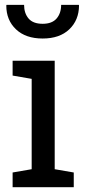

<svg xmlns="http://www.w3.org/2000/svg" viewBox="-20 -782 358 802"><path d="M32.7 0V-61.5L112.3 -75.2V-452.6L32.7 -466.3V-528.3H208.5V-75.2L288.1 -61.5V0ZM158.2 -621.1Q87.4 -621.1 46.9 -659.4Q6.3 -697.8 6.3 -758.8L7.3 -761.7H80.6Q80.6 -726.6 99.4 -704.6Q118.2 -682.6 158.2 -682.6Q197.3 -682.6 216.3 -704.6Q235.4 -726.6 235.4 -761.7H309.1L310.1 -758.8Q309.6 -697.8 269.3 -659.4Q229 -621.1 158.2 -621.1Z"/></svg>

Font: Roboto Slab
Style: Regular
Weight: 400
Designer: Google
Version: Version 2.000; ttfautohint (v1.8.1.43-b0c9)